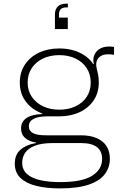

<svg xmlns="http://www.w3.org/2000/svg" viewBox="-20 -800 663 1038"><path d="M303 218.5Q233.5 218.5 178.5 205.5Q123.5 192.5 91.8 163Q60 133.5 60 84.5Q60 35.5 91.8 8.5Q123.5 -18.5 174.5 -26.5V-33.5L262 -26.5Q202 -26 166.5 -11.5Q131 3 115.5 26.8Q100 50.5 100 79Q100 118.5 126.8 141.5Q153.5 164.5 199.8 174.5Q246 184.5 305 184.5Q424 184.5 478 150.2Q532 116 532 59.5Q532 -26.5 418.5 -26.5H214Q156.5 -26.5 125.2 -47Q94 -67.5 94 -106Q94 -142.5 123.2 -162Q152.5 -181.5 208 -183.5V-194.5L300.5 -171H237Q187 -171 161.5 -157.5Q136 -144 136 -117Q136 -92 158.5 -80.2Q181 -68.5 227 -68.5H418Q468 -68.5 503 -53.2Q538 -38 556 -9.8Q574 18.5 574 58.5Q574 104.5 547.2 140.8Q520.5 177 461 197.8Q401.5 218.5 303 218.5ZM300.5 -171Q239 -171 190.8 -193.8Q142.5 -216.5 114.8 -257.5Q87 -298.5 87 -353.5Q87 -409 114.5 -450.5Q142 -492 190 -515Q238 -538 300.5 -538Q366 -538 416.2 -512.5Q466.5 -487 491.5 -441.5Q503 -423 508.5 -401Q514 -379 514 -353.5Q514 -298.5 486.5 -257.5Q459 -216.5 410.8 -193.8Q362.5 -171 300.5 -171ZM300.5 -207Q350 -207 388.5 -225.2Q427 -243.5 448.8 -276.5Q470.5 -309.5 470.5 -353.5Q470.5 -398 448.8 -431.5Q427 -465 388.5 -483.5Q350 -502 300.5 -502Q251 -502 212.2 -483.5Q173.5 -465 151.5 -431.5Q129.5 -398 129.5 -353.5Q129.5 -309.5 152 -276.5Q174.5 -243.5 213 -225.2Q251.5 -207 300.5 -207ZM514 -353.5 495 -412 475 -449.5 487.5 -454.5Q486 -459.5 485.2 -464.8Q484.5 -470 484.5 -475Q484.5 -493.5 494 -510.5Q503.5 -527.5 522.8 -538Q542 -548.5 571.5 -548.5Q578.5 -548.5 584.2 -547.8Q590 -547 596.5 -546V-503.5Q588 -505 581 -505.8Q574 -506.5 566.5 -506.5Q541.5 -506.5 527 -498.2Q512.5 -490 506.2 -477.8Q500 -465.5 500 -453Q500 -439.5 503.5 -426.5Q507 -413.5 510.5 -396.2Q514 -379 514 -353.5ZM346.5 -643H277V-684L296.5 -705H346.5ZM299 -647H277V-722Q277 -750.5 292.8 -765.2Q308.5 -780 337.5 -780H347V-760H337.5Q318.5 -760 308.8 -750.8Q299 -741.5 299 -722.5Z"/></svg>

Font: Hepta Slab ExtraLight Light
Style: Regular
Weight: 300
Version: Version 1.100